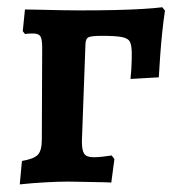

<svg xmlns="http://www.w3.org/2000/svg" viewBox="-20 -489 475 517"><path d="M33.2 7.5 39.1 -55.6Q71.7 -61.1 82.1 -72.5Q92.6 -83.8 92.6 -112.8L93.6 -360.4Q93.6 -383.8 88.7 -391.3Q83.9 -398.8 69.2 -398.8Q63.8 -398.8 58.3 -398.5Q52.7 -398.3 47.4 -397.3L41.3 -405L47.2 -463.5Q66.7 -463.5 92.5 -462.7Q118.4 -462 145.3 -461.5Q172.1 -461 194.2 -461Q247.4 -461 290.3 -462Q333.3 -463 365.4 -465Q397.5 -466.9 417 -469.5L424.2 -460.3Q420.1 -433.6 416.9 -402.5Q413.6 -371.3 411.4 -339.7Q409.2 -308.1 407.6 -280.8L331.4 -276.4Q332.9 -289.4 333.6 -302.3Q334.3 -315.1 334.6 -326.5Q334.8 -337.8 334.8 -344.9Q334.8 -364.8 330.4 -375.2Q325.9 -385.6 309.1 -389Q292.3 -392.5 255.1 -392.5Q227.5 -392.5 219.1 -389Q210.6 -385.5 210.1 -370.1L200.5 -108.2Q200.5 -83.6 207 -74.6Q213.5 -65.6 232.5 -65.6Q241.5 -65.6 255.3 -67Q269 -68.5 280.6 -70.4L288.1 -60.8L279.7 2.5Q258.4 1.5 236.1 1.3Q213.7 1 194.6 0.5Q175.4 0 163.1 0Q137.4 0 101.5 2Q65.7 4 33.2 7.5Z"/></svg>

Font: Alegreya
Style: Regular
Weight: 400
Designer: Juan Pablo del Peral
Foundry: Huerta Tipografica
Version: Version 2.009